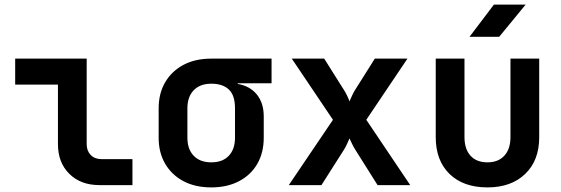

<svg xmlns="http://www.w3.org/2000/svg" viewBox="-20 -805 2440 835"><path d="M412 0Q331 0 281.5 -49Q232 -98 232 -178V-437H46V-550H357V-178Q357 -149 374.5 -131Q392 -113 421 -113H556V0Z M899 10Q829 10 778 -17Q727 -44 698.5 -92.5Q670 -141 670 -206V-334Q670 -399 698.5 -447.5Q727 -496 778 -523Q829 -550 899 -550H1161V-443H1014V-440Q1067 -431 1097 -394Q1127 -357 1127 -299V-206Q1127 -141 1099 -92.5Q1071 -44 1019.5 -17Q968 10 899 10ZM899 -99Q948 -99 975 -127.5Q1002 -156 1002 -206V-334Q1002 -391 975 -416Q948 -441 899 -441Q850 -441 822.5 -412.5Q795 -384 795 -334V-206Q795 -156 822.5 -127.5Q850 -99 899 -99Z M1236 0 1428 -284 1249 -550H1390L1475 -415Q1483 -403 1490 -388Q1497 -373 1500 -364Q1504 -373 1510.5 -388Q1517 -403 1525 -415L1610 -550H1752L1573 -284L1764 0H1622L1527 -151Q1519 -163 1511.5 -178.5Q1504 -194 1500 -203Q1496 -194 1489 -178.5Q1482 -163 1474 -151L1378 0Z M2100 10Q1995 10 1935 -48.5Q1875 -107 1875 -208V-550H2000V-209Q2000 -157 2026 -128Q2052 -99 2100 -99Q2147 -99 2173.5 -128Q2200 -157 2200 -209V-550H2325V-208Q2325 -107 2264 -48.5Q2203 10 2100 10ZM2022 -645 2128 -785H2266L2151 -645Z"/></svg>

Font: JetBrains Mono NL
Style: Bold
Weight: 700
Monospace: yes
Designer: Philipp Nurullin, Konstantin Bulenkov
Foundry: JetBrains
Version: Version 2.305; ttfautohint (v1.8.4.7-5d5b)